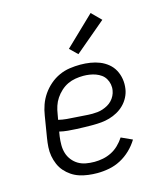

<svg xmlns="http://www.w3.org/2000/svg" viewBox="-115 -863 831 960"><g transform="rotate(-15 300.0 -383.0)"><path d="M270 8Q247 8 223.5 5Q200 2 178.5 -5Q157 -12 138.5 -24.5Q120 -37 105.5 -53.5Q91 -70 82 -91Q73 -112 69 -134.5Q65 -157 66.5 -180.5Q68 -204 72 -228L90 -338Q94 -365 103.5 -392Q113 -419 129.5 -443Q146 -467 168.5 -486.5Q191 -506 217.5 -518Q244 -530 272 -534Q300 -538 327 -538Q353 -538 378.5 -534Q404 -530 426.5 -521Q449 -512 468 -496.5Q487 -481 498.5 -459.5Q510 -438 514 -413Q518 -388 514 -362Q511 -341 500.5 -320.5Q490 -300 474 -284Q458 -268 438 -257Q418 -246 397 -240Q376 -234 354.5 -232Q333 -230 312 -230Q290 -230 268.5 -230.5Q247 -231 225 -232Q203 -233 181.5 -235Q160 -237 139 -242L135 -218Q132 -196 132 -174Q132 -152 138 -132Q144 -112 157 -95.5Q170 -79 187.5 -68.5Q205 -58 226.5 -54Q248 -50 271 -50Q293 -50 315.5 -54.5Q338 -59 359 -69.5Q380 -80 397.5 -97Q415 -114 428 -134L485 -108Q468 -80 444 -57Q420 -34 391.5 -19Q363 -4 332 2Q301 8 270 8ZM323 -285Q336 -285 349.5 -286.5Q363 -288 376.5 -292.5Q390 -297 402.5 -304Q415 -311 425 -321.5Q435 -332 441.5 -345Q448 -358 450 -371Q453 -387 450 -403Q447 -419 439 -432.5Q431 -446 418.5 -455Q406 -464 391 -469.5Q376 -475 359.5 -477.5Q343 -480 327 -480Q307 -480 286 -476.5Q265 -473 246 -464Q227 -455 210.5 -440Q194 -425 182 -407Q170 -389 163.5 -369Q157 -349 154 -328L149 -300Q170 -295 191.5 -293Q213 -291 235 -290Q257 -289 279 -287Q301 -285 323 -285ZM332 -591 293 -629 444 -774 492 -726Z"/></g></svg>

Font: Iosevka Slab Light Extended
Style: Italic
Weight: 300
Width: 7
Italic angle: -9°
Monospace: yes
Designer: Belleve Invis
Foundry: Belleve Invis
Version: Version 11.1.0; ttfautohint (v1.8.3)